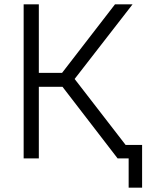

<svg xmlns="http://www.w3.org/2000/svg" viewBox="-20 -730 682 885"><path d="M89 0V-710H159V-394H266L510 -710H591L324 -366L559 -62H635V135H573V0H522L268 -330H159V0Z"/></svg>

Font: Raleway
Style: Regular
Weight: 400
Designer: Matt McInerney, Pablo Impallari, Rodrigo Fuenzalida
Foundry: Matt McInerney, Pablo Impallari, Rodrigo Fuenzalida
Version: Version 4.101;RELEASE